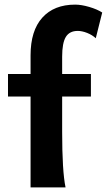

<svg xmlns="http://www.w3.org/2000/svg" viewBox="-20 -811 462 831"><path d="M305.2 -791Q332 -791 366.2 -781Q400.4 -771 422.4 -756.8L394.5 -645.5Q379.4 -659.7 357.2 -668.5Q335 -677.2 316.4 -677.2Q280.8 -677.2 264.9 -651.1Q249 -625 249 -565.9V-490.7H373.5V-393.1H249V-241.2Q249 -69.8 263.7 0H112.3V-393.1H14.6V-490.7H112.3V-571.3Q112.3 -678.2 163.1 -734.6Q213.9 -791 305.2 -791Z"/></svg>

Font: Lesson One
Style: Bold
Weight: 700
Designer: But Ko, Victor Gaultney, Annie Olsen, Julie Remington, Don Collingsworth, Eric Hays, Becca Hirsbrunner
Version: Version 1.100